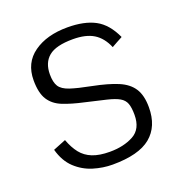

<svg xmlns="http://www.w3.org/2000/svg" viewBox="-101 -596 648 693"><g transform="rotate(-20 222.5 -249.5)"><path d="M216.3 11.7Q179.7 11.7 142.8 0.5Q106 -10.7 77.1 -37.6Q48.3 -64.5 35.6 -110.8L84.5 -130.4Q96.2 -98.6 113 -77.4Q129.9 -56.2 156.5 -45.7Q183.1 -35.2 222.7 -35.2Q276.4 -35.2 314 -55.7Q351.6 -76.2 351.6 -130.4Q351.6 -158.2 345.7 -174.1Q339.8 -189.9 323.7 -199.2Q307.6 -208.5 277.1 -215.8Q246.6 -223.1 197.3 -234.4Q150.4 -244.6 117.9 -257.6Q85.4 -270.5 68.6 -296.6Q51.8 -322.8 51.8 -371.6Q51.8 -438.5 101.8 -474.1Q151.9 -509.8 231.4 -509.8Q296.4 -509.8 337.4 -487.8Q378.4 -465.8 403.8 -410.2Q403.8 -410.2 397.5 -406.7Q391.1 -403.3 382.6 -398.7Q374 -394 367.7 -390.4Q361.3 -386.7 361.3 -386.7Q344.7 -426.3 314.9 -444.6Q285.2 -462.9 235.4 -462.9Q170.4 -462.9 142.3 -439.7Q114.3 -416.5 114.3 -371.6Q114.3 -341.3 124.5 -325.2Q134.8 -309.1 162.6 -299.8Q190.4 -290.5 242.7 -280.3Q301.8 -268.6 338.4 -253.2Q375 -237.8 392.3 -210.9Q409.7 -184.1 409.7 -138.2Q409.7 -64.9 363.3 -26.6Q316.9 11.7 216.3 11.7Z"/></g></svg>

Font: Pontano Sans Light
Style: Regular
Weight: 300
Designer: Vernon Adams
Foundry: Vernon Adams
Version: Version 2.001